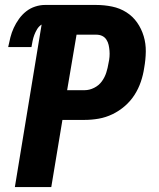

<svg xmlns="http://www.w3.org/2000/svg" viewBox="-20 -755 640 775"><path d="M187 0H40L148 -656Q137 -649 130 -637.5Q123 -626 118.5 -614Q114 -602 111.5 -589.5Q109 -577 107 -565H13Q17 -585 22 -604.5Q27 -624 35.5 -642.5Q44 -661 56.5 -678.5Q69 -696 85.5 -709Q102 -722 122 -728.5Q142 -735 161 -735H368Q401 -735 432.5 -728.5Q464 -722 490 -705.5Q516 -689 533.5 -664Q551 -639 560 -609Q569 -579 568.5 -546.5Q568 -514 562 -481Q558 -453 548.5 -425Q539 -397 523 -372Q507 -347 484 -327Q461 -307 434 -294Q407 -281 378.5 -276Q350 -271 322 -271H232ZM322 -391Q341 -391 360 -400.5Q379 -410 391 -426.5Q403 -443 409 -462Q415 -481 418 -500Q421 -513 422 -525.5Q423 -538 422 -550Q421 -562 418.5 -573.5Q416 -585 409.5 -595Q403 -605 392.5 -610Q382 -615 369 -615H289L251 -391Z"/></svg>

Font: Iosevka Aile Heavy
Style: Italic
Weight: 900
Italic angle: -9°
Designer: Belleve Invis
Foundry: Belleve Invis
Version: Version 31.1.0; ttfautohint (v1.8.4)